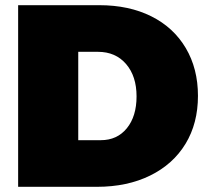

<svg xmlns="http://www.w3.org/2000/svg" viewBox="-20 -721 799 741"><path d="M744 -351Q744 -245 696 -166Q648 -87 559.5 -43.5Q471 0 354 0H50V-701H363Q478 -701 564 -658Q650 -615 697 -535.5Q744 -456 744 -351ZM507 -349Q507 -427 466.5 -474Q426 -521 358 -521H282V-180H369Q432 -180 469.5 -226Q507 -272 507 -349Z"/></svg>

Font: TypoPRO Montserrat Alternates
Style: Regular
Weight: 900
Designer: Julieta Ulanovsky
Foundry: Julieta Ulanovsky
Version: Version 6.001